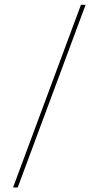

<svg xmlns="http://www.w3.org/2000/svg" viewBox="-20 -688 423 823"><path d="M36 115.5 327 -667.5H347L56 115.5Z"/></svg>

Font: Anek Gujarati Thin
Style: Regular
Weight: 250
Version: Version 1.003